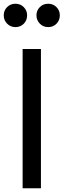

<svg xmlns="http://www.w3.org/2000/svg" viewBox="-38 -1007 340 1027"><path d="M83 -745H181V0H83ZM-18 -925Q-18 -951 0 -969Q18 -987 45 -987Q71 -987 89 -969Q107 -951 107 -925Q107 -898 89 -880Q71 -862 45 -862Q18 -862 0 -880.5Q-18 -899 -18 -925ZM220 -987Q246 -987 264 -969Q282 -951 282 -925Q282 -898 264 -880Q246 -862 220 -862Q193 -862 175 -880.5Q157 -899 157 -925Q157 -951 175 -969Q193 -987 220 -987Z"/></svg>

Font: Eudoxus Sans Medium
Style: Regular
Weight: 500
Designer: Stijn de Vries
Foundry: tokotype
Version: Version 2.005